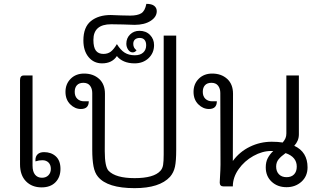

<svg xmlns="http://www.w3.org/2000/svg" viewBox="-20 -968 1652 997"><path d="M84 -115V-552Q84 -576 103 -576H149V-108Q149 -77 162 -61Q175 -45 198 -45Q219 -45 231.5 -58Q244 -71 244 -91Q244 -112 232 -124Q220 -136 200 -136Q182 -136 164 -130V-137Q164 -156 175.5 -167Q187 -178 209 -178Q246 -178 270 -156Q294 -134 294 -91Q294 -48 268 -21.5Q242 5 196 5Q146 5 115 -26.5Q84 -58 84 -115Z M489 -50Q472 -70 465.5 -104.5Q459 -139 459 -190V-485Q459 -508 447.5 -523Q436 -538 413 -538Q391 -538 379.5 -525.5Q368 -513 368 -491Q368 -468 381.5 -455Q395 -442 417 -442H441Q441 -402 400 -402Q369 -402 344.5 -426.5Q320 -451 320 -491Q320 -532 347 -559Q374 -586 417 -586Q464 -586 494.5 -558.5Q525 -531 525 -481L524 -183Q524 -102 544 -81Q581 -43 679 -43Q779 -43 813 -81Q824 -93 827 -112Q830 -131 830 -166V-783H895V-190Q895 -132 888.5 -102Q882 -72 863 -50Q809 9 679 9Q538 9 489 -50Z M413 -758Q413 -827 452 -858.5Q491 -890 555 -890Q570 -890 608 -888L656 -887Q694 -887 713.5 -899Q733 -911 740 -948Q768 -948 781 -937.5Q794 -927 794 -910Q794 -880 762 -859.5Q730 -839 679 -839L618 -841L557 -842Q465 -842 465 -761Q465 -722 478 -705Q491 -688 517 -688Q540 -688 555.5 -700Q571 -712 587 -739Q606 -708 627.5 -694.5Q649 -681 680 -681Q708 -681 723.5 -695Q739 -709 739 -733Q739 -751 730.5 -761Q722 -771 706 -771Q690 -771 681 -763Q672 -755 672 -740Q672 -719 689 -707Q681 -696 669 -696Q655 -696 645.5 -710Q636 -724 636 -741Q636 -770 655.5 -789Q675 -808 704 -808Q738 -808 759 -786.5Q780 -765 780 -734Q780 -693 751.5 -666Q723 -639 679 -639Q648 -639 624.5 -649Q601 -659 587 -677Q562 -639 510 -639Q467 -639 440 -671.5Q413 -704 413 -758Z M1577 -99Q1577 -53 1545.5 -24.5Q1514 4 1468 4Q1421 4 1390.5 -24.5Q1360 -53 1360 -99Q1360 -127 1370.5 -147Q1381 -167 1399 -184H1388Q1342 -184 1295.5 -158Q1249 -132 1219 -89.5Q1189 -47 1189 0H1141Q1121 0 1121 -20Q1121 -31 1122 -40Q1125 -91 1125 -113L1124 -485Q1124 -508 1112.5 -523Q1101 -538 1078 -538Q1056 -538 1044.5 -525.5Q1033 -513 1033 -491Q1033 -468 1046.5 -455Q1060 -442 1082 -442H1106Q1106 -402 1065 -402Q1034 -402 1009.5 -426.5Q985 -451 985 -491Q985 -532 1012 -559Q1039 -586 1082 -586Q1129 -586 1159.5 -558.5Q1190 -531 1190 -481L1189 -132Q1224 -180 1277.5 -206Q1331 -232 1391 -232Q1423 -232 1448 -228Q1458 -240 1462.5 -250.5Q1467 -261 1467 -275V-576H1532V-270Q1532 -237 1508 -211Q1577 -179 1577 -99ZM1521 -103Q1521 -153 1463 -173Q1439 -156 1426.5 -140.5Q1414 -125 1414 -103Q1414 -78 1428.5 -63Q1443 -48 1468 -48Q1493 -48 1507 -62.5Q1521 -77 1521 -103Z"/></svg>

Font: Krub
Style: Regular
Weight: 400
Designer: Ekaluck Peanpanawate
Foundry: Cadson Demak Co.,Ltd.
Version: Version 1.000; ttfautohint (v1.6)